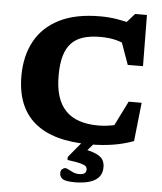

<svg xmlns="http://www.w3.org/2000/svg" viewBox="-63 -802 922 1091"><g transform="rotate(5 398.0 -257.0)"><path d="M508.5 -98Q547.5 -98 589.8 -106Q632 -114 670 -130L576 -59L670 -248H744L720 -27.5Q667 -7.5 605 2.8Q543 13 471.5 13Q366 13 287 -9.2Q208 -31.5 155.2 -76Q102.5 -120.5 76 -187.5Q49.5 -254.5 50 -343.5Q50.5 -456 96.5 -540Q142.5 -624 235 -670.5Q327.5 -717 467.5 -717Q516.5 -717 563 -709.5Q609.5 -702 657 -688L605 -682L663 -747.5H730.5L733.5 -456L646.5 -455.5L581.5 -637.5L655.5 -552Q612 -579 570.8 -589.8Q529.5 -600.5 478.5 -600.5Q421.5 -600.5 380.2 -587.5Q339 -574.5 312.8 -546.5Q286.5 -518.5 273.8 -474.5Q261 -430.5 260.5 -368.5Q259.5 -297.5 275.2 -246.2Q291 -195 322.5 -162.2Q354 -129.5 400.8 -113.8Q447.5 -98 508.5 -98ZM405 235Q353.5 235 335.8 223.8Q318 212.5 318 190.5Q318 174.5 327 167Q336 159.5 345.5 159.5Q351.5 159.5 363.5 166.2Q375.5 173 391 179.8Q406.5 186.5 422.5 186.5Q445.5 186.5 455.5 179.2Q465.5 172 465.5 157Q465.5 145.5 457.5 138.2Q449.5 131 425.5 124.8Q401.5 118.5 352.5 112.5V95L448.5 -20.5H518.5L420.5 93L417.5 39Q478.5 48.5 509 62.2Q539.5 76 549.8 94Q560 112 560 136Q560 171.5 540.5 193.2Q521 215 486 225Q451 235 405 235Z"/></g></svg>

Font: Newsreader 7pt
Style: Bold
Weight: 700
Designer: Hugues Gentile
Foundry: Production Type
Version: Version 1.003